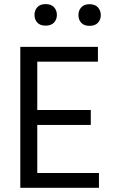

<svg xmlns="http://www.w3.org/2000/svg" viewBox="-20 -898 541 918"><path d="M158.2 -70.8V-300.8H414.1V-372.1H158.2V-603H448.2V-673.8H77.1V0H453.1V-70.8ZM145 -826.7Q145 -804.7 158.4 -790Q171.9 -775.4 198.2 -775.4Q224.6 -775.4 238.3 -790Q252 -804.7 252 -826.7Q252 -848.6 238.3 -863.5Q224.6 -878.4 198.2 -878.4Q171.9 -878.4 158.4 -863.5Q145 -848.6 145 -826.7ZM355 -825.7Q355 -803.7 368.4 -789.1Q381.8 -774.4 408.2 -774.4Q434.6 -774.4 448.2 -789.1Q461.9 -803.7 461.9 -825.7Q461.9 -847.7 448.2 -862.8Q434.6 -877.9 408.2 -877.9Q381.8 -877.9 368.4 -862.8Q355 -847.7 355 -825.7Z"/></svg>

Font: FAU Chimera
Style: Regular
Weight: 400
Version: Version 1.002;hotconv 1.0.117;makeotfexe 2.5.65602